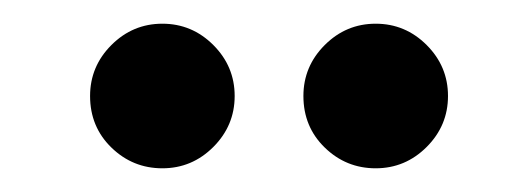

<svg xmlns="http://www.w3.org/2000/svg" viewBox="-20 -715 432 162"><path d="M56 -634Q56 -659 74 -677Q92 -695 117 -695Q142 -695 160 -677Q178 -659 178 -634Q178 -609 160 -591Q142 -573 117 -573Q92 -573 74 -590.5Q56 -608 56 -634ZM236 -634Q236 -659 254 -677Q272 -695 297 -695Q322 -695 340 -677Q358 -659 358 -634Q358 -609 340 -591Q322 -573 297 -573Q272 -573 254 -590.5Q236 -608 236 -634Z"/></svg>

Font: Lobster Two
Style: Bold Italic
Weight: 700
Designer: Pablo Impallari
Foundry: Pablo Impallari. www.impallari.com
Version: Version 1.006